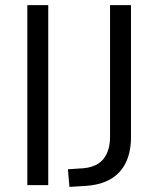

<svg xmlns="http://www.w3.org/2000/svg" viewBox="-20 -725 620 752"><path d="M87 0V-705H169V0ZM252 7 246 -62 306 -66Q341 -69 364 -83.5Q387 -98 399 -125Q411 -152 411 -188V-705H493V-187Q493 -130 473 -88.5Q453 -47 414 -24Q375 -1 317 3Z"/></svg>

Font: Nunito Sans 12pt ExtraLight 12pt
Style: Regular
Weight: 400
Version: Version 3.101;gftools[0.9.27]